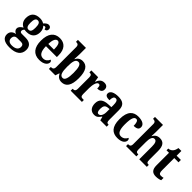

<svg xmlns="http://www.w3.org/2000/svg" viewBox="198 -2038 3553 3553"><g transform="rotate(45 1974.0 -262.0)"><path d="M206 236C379 236 461 163 461 46C461 -45 408 -104 291 -104H191C163 -104 145 -114 145 -140C145 -165 161 -186 176 -195C187 -191 213 -190 226 -190C354 -190 412 -263 412 -368C412 -428 391 -465 365 -492C374 -498 383 -504 397 -504C412 -504 428 -489 428 -461C472 -461 487 -488 487 -520C487 -550 467 -577 429 -577C385 -577 357 -545 333 -519C305 -537 271 -548 226 -548C96 -548 36 -480 36 -363C36 -285 77 -231 132 -209C85 -181 52 -151 52 -108C52 -62 86 -39 118 -26C49 -17 0 26 0 98C0 187 68 236 206 236ZM224 -246C173 -246 158 -291 158 -364C158 -441 173 -491 224 -491C276 -491 290 -443 290 -365C290 -290 277 -246 224 -246ZM208 179C145 179 106 147 106 95C106 29 148 11 182 11H284C330 11 353 32 353 76C353 137 308 179 208 179Z M757 10C885 10 936 -52 936 -102C936 -124 923 -138 906 -144C886 -97 850 -60 790 -60C711 -60 670 -121 668 -259H953V-307C953 -465 875 -548 747 -548C608 -548 529 -453 529 -265C529 -91 606 10 757 10ZM817 -319H670C671 -428 702 -487 750 -487C798 -487 817 -423 817 -319Z M1339 10C1454 10 1518 -76 1518 -270C1518 -462 1456 -547 1345 -547C1277 -547 1237 -512 1212 -463H1208C1211 -493 1214 -550 1214 -587V-760H1004V-709H1009C1046 -709 1076 -700 1076 -642V-121C1076 -60 1043 -51 1010 -51H1004V0H1172L1198 -78H1205C1230 -26 1272 10 1339 10ZM1301 -60C1233 -60 1214 -135 1214 -270C1214 -409 1233 -479 1300 -479C1356 -479 1379 -411 1379 -271C1379 -135 1356 -60 1301 -60Z M1574 0H1868V-51H1840C1806 -51 1781 -59 1781 -118V-275C1781 -360 1804 -459 1852 -459C1885 -459 1893 -431 1893 -376C1963 -376 2004 -404 2004 -461C2004 -512 1976 -547 1911 -547C1841 -547 1805 -507 1778 -436H1774L1757 -536H1579V-485H1582C1620 -485 1643 -476 1643 -417V-123C1643 -60 1617 -51 1578 -51H1574Z M2193 10C2259 10 2285 -18 2323 -72H2331L2349 0H2516V-51H2513C2473 -51 2460 -67 2460 -122V-377C2460 -503 2398 -548 2275 -548C2173 -548 2093 -516 2093 -448C2093 -401 2130 -382 2206 -382C2206 -449 2221 -490 2264 -490C2309 -490 2322 -448 2322 -374V-317L2251 -314C2121 -309 2056 -260 2056 -152C2056 -42 2117 10 2193 10ZM2244 -57C2212 -57 2197 -90 2197 -148C2197 -222 2219 -259 2286 -265L2323 -268V-191C2323 -112 2292 -57 2244 -57Z M2802 10C2930 10 2973 -50 2973 -98C2973 -117 2964 -132 2949 -141C2929 -95 2887 -59 2828 -59C2754 -59 2723 -130 2723 -267C2723 -439 2754 -490 2803 -490C2846 -490 2858 -432 2858 -364C2953 -364 2974 -400 2974 -444C2974 -503 2920 -548 2799 -548C2679 -548 2584 -481 2584 -266C2584 -63 2672 10 2802 10Z M3023 0H3293V-51H3291C3252 -51 3230 -59 3230 -116V-311C3230 -397 3246 -468 3303 -468C3352 -468 3369 -418 3369 -333V0H3567V-51H3564C3525 -51 3507 -60 3507 -122V-354C3507 -490 3459 -548 3363 -548C3289 -548 3253 -509 3231 -466H3226C3227 -485 3230 -532 3230 -576V-760H3020V-709H3031C3054 -709 3092 -701 3092 -647V-120C3092 -60 3064 -51 3028 -51H3023Z M3811 10C3869 10 3911 -4 3930 -13V-75C3911 -70 3890 -67 3867 -67C3825 -67 3811 -93 3811 -156V-474H3922V-536H3811V-660H3735C3726 -612 3713 -583 3696 -563C3678 -541 3649 -522 3608 -520V-474H3673V-147C3673 -31 3723 10 3811 10Z"/></g></svg>

Font: Noto Serif Ethiopic Condensed
Style: Bold
Weight: 700
Width: 3
Designer: Monotype Design Team
Foundry: Monotype Imaging Inc.
Version: Version 2.102